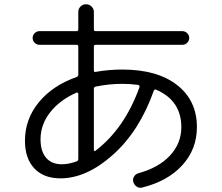

<svg xmlns="http://www.w3.org/2000/svg" viewBox="-20 -823 1040 900"><path d="M339 -389Q260 -354 215 -296.5Q170 -239 170 -170Q170 -114 196 -83.5Q222 -53 270 -53Q303 -53 340 -67Q347 -70 347 -78V-383Q347 -386 344.5 -388Q342 -390 339 -389ZM553 -430Q491 -430 428 -417Q420 -415 420 -407V-120Q420 -117 422.5 -115.5Q425 -114 427 -116Q564 -220 634 -415Q635 -418 633 -421Q631 -424 628 -425Q590 -430 553 -430ZM263 13Q185 13 141 -33.5Q97 -80 97 -163Q97 -264 161.5 -343Q226 -422 339 -462Q347 -465 347 -473V-605Q347 -613 338 -613H165Q152 -613 142.5 -622.5Q133 -632 133 -645Q133 -658 142.5 -667.5Q152 -677 165 -677H338Q347 -677 347 -685V-767Q347 -782 357.5 -792.5Q368 -803 383 -803Q398 -803 409 -792.5Q420 -782 420 -767V-685Q420 -677 428 -677H835Q848 -677 857.5 -667.5Q867 -658 867 -645Q867 -632 857.5 -622.5Q848 -613 835 -613H428Q420 -613 420 -605V-493Q420 -484 428 -486Q489 -497 553 -497Q717 -497 810 -424.5Q903 -352 903 -227Q903 -124 835 -49Q767 26 647 56Q633 60 621 52Q609 44 605 30Q601 17 608 5Q615 -7 629 -11Q724 -37 777 -94Q830 -151 830 -227Q830 -352 711 -403Q705 -406 701 -398Q634 -209 510 -98Q386 13 263 13Z"/></svg>

Font: Rounded Mplus 1c
Style: Regular
Weight: 400
Version: Version 1.059.20150529